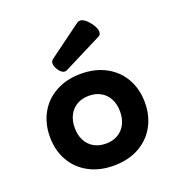

<svg xmlns="http://www.w3.org/2000/svg" viewBox="-130 -812 860 929"><g transform="rotate(-20 300.0 -347.0)"><path d="M384.3 -705.1Q406.7 -705.1 434.6 -668.5Q454.1 -642.1 454.1 -623Q454.1 -607.4 442.4 -601.6L243.7 -501.5Q238.3 -498.5 232.4 -498.5Q214.8 -498.5 199.2 -523.4Q188.5 -540.5 188.5 -554.2Q188.5 -567.9 198.7 -575.2L368.2 -699.7Q376 -705.1 384.3 -705.1ZM544.4 -225.6Q544.4 -157.2 514.4 -103.5Q484.4 -49.8 429 -19.5Q373.5 10.7 299.8 10.7Q226.1 10.7 170.7 -19.5Q115.2 -49.8 85.2 -103.5Q55.2 -157.2 55.2 -225.6Q55.2 -293.9 85.2 -347.7Q115.2 -401.4 170.7 -431.6Q226.1 -461.9 299.8 -461.9Q373.5 -461.9 429 -431.6Q484.4 -401.4 514.4 -347.7Q544.4 -293.9 544.4 -225.6ZM183.1 -225.6Q183.1 -188.5 197.5 -160.6Q211.9 -132.8 238.3 -117.7Q264.6 -102.5 299.8 -102.5Q335 -102.5 361.3 -117.7Q387.7 -132.8 402.1 -160.6Q416.5 -188.5 416.5 -225.6Q416.5 -262.7 402.1 -290.5Q387.7 -318.4 361.3 -333.5Q335 -348.6 299.8 -348.6Q264.6 -348.6 238.3 -333.5Q211.9 -318.4 197.5 -290.5Q183.1 -262.7 183.1 -225.6Z"/></g></svg>

Font: Courier Prime Sans
Style: Bold
Weight: 700
Designer: Alan Dague-Greene
Foundry: Quote-Unquote Apps
Version: Version 3.020